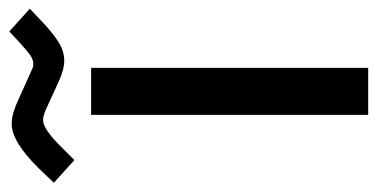

<svg xmlns="http://www.w3.org/2000/svg" viewBox="-304 -610 834 425"><g transform="rotate(-90 113.5 -398.0)"><path d="M170.9 -745.1Q177.2 -741.7 183.6 -741.7Q193.8 -741.7 203.9 -749Q213.9 -756.3 229.5 -770.5L255.9 -794.9L306.2 -749.5L276.9 -721.7Q251.5 -697.8 231.7 -685.5Q211.9 -673.3 190.9 -673.3Q171.9 -673.3 146 -685.1L83 -713.9Q68.8 -720.2 59.6 -720.2Q40 -720.2 1 -680.7L-28.8 -650.9L-79.1 -696.3L-48.8 -728Q11.2 -789.6 51.3 -789.6Q64 -789.6 77.9 -785.4Q91.8 -781.2 107.9 -773.4ZM175.3 -613.8V-0.5H71.3V-613.8Z"/></g></svg>

Font: Vazirmatn RD UI Medium
Style: Regular
Weight: 500
Designer: Saber Rastikerdar
Foundry: Saber Rastikerdar
Version: Version 33.003